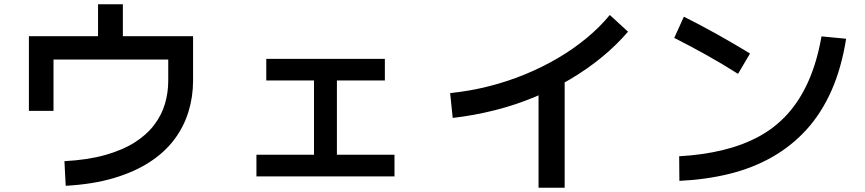

<svg xmlns="http://www.w3.org/2000/svg" viewBox="-20 -827 4040 897"><path d="M287 41 281 -74Q391 -80 472 -103Q553 -126 609 -161.5Q665 -197 700 -243Q735 -289 750.5 -341.5Q766 -394 766 -450V-549H230V-309H115V-658H882V-450Q882 -375 860.5 -305Q839 -235 794.5 -175.5Q750 -116 679.5 -70Q609 -24 511.5 5Q414 34 287 41ZM438 -615V-807H554V-615Z M1224 -451V-552H1778V-451ZM1178 -3V-104H1823V-3ZM1447 -484H1554V-71H1447Z M2095 -276 2083 -392Q2178 -402 2266 -424.5Q2354 -447 2435 -480.5Q2516 -514 2588 -556.5Q2660 -599 2721 -649.5Q2782 -700 2829 -757L2914 -679Q2860 -616 2792.5 -560.5Q2725 -505 2646 -458Q2567 -411 2478.5 -374Q2390 -337 2293.5 -312.5Q2197 -288 2095 -276ZM2496 -457H2618V50H2496Z M3154 18 3153 -97Q3262 -103 3355.5 -125.5Q3449 -148 3525 -189Q3601 -230 3659 -294Q3717 -358 3757 -448Q3797 -538 3818 -657L3933 -646Q3911 -508 3864 -402.5Q3817 -297 3747 -220.5Q3677 -144 3587 -93Q3497 -42 3388.5 -15Q3280 12 3154 18ZM3484 -577 3428 -482Q3354 -529 3279.5 -570.5Q3205 -612 3130 -650L3175 -749Q3253 -710 3330 -667Q3407 -624 3484 -577Z"/></svg>

Font: Murecho Thin Medium
Style: Regular
Weight: 500
Version: Version 1.010